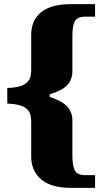

<svg xmlns="http://www.w3.org/2000/svg" viewBox="-20 -780 492 923"><path d="M320 123Q226 123 178 82.5Q130 42 130 -28V-197Q130 -233 114.5 -250.5Q99 -268 73 -274.5Q47 -281 15 -282V-357Q47 -358 73 -364.5Q99 -371 114.5 -388.5Q130 -406 130 -441V-612Q130 -683 178 -721.5Q226 -760 320 -760H437V-700H391Q350 -700 339 -676.5Q328 -653 328 -609V-439Q328 -397 303 -370.5Q278 -344 219 -327V-314Q276 -296 302 -269Q328 -242 328 -200V-30Q328 14 339 38Q350 62 391 62H437V123Z"/></svg>

Font: Noto Serif Myanmar Black
Style: Regular
Weight: 900
Designer: Ben Mitchell and the Monotype Design Team
Foundry: Monotype Imaging Inc.
Version: Version 2.106; ttfautohint (v1.8.4.7-5d5b)